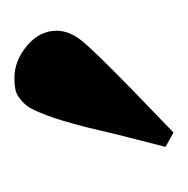

<svg xmlns="http://www.w3.org/2000/svg" viewBox="-17 -734 262 268"><g transform="rotate(-90 114.0 -600.0)"><path d="M43 -500Q48.8 -522.9 55.9 -550.5Q63 -578.1 66.4 -593.5Q69.8 -608.9 75 -627.4Q80.1 -646 83.5 -656Q86.9 -666 91.6 -677Q96.2 -688 100.1 -693.1Q104 -698.2 110.1 -703.1Q116.2 -708 123 -709.5Q129.9 -710.9 139.2 -710.9Q163.1 -710.9 184.1 -693.4Q205.1 -675.8 205.1 -651.9Q205.1 -633.8 190.4 -616Q175.8 -598.1 121.1 -544.9Q85.9 -510.7 63 -488.8Z"/></g></svg>

Font: CMU Serif
Style: Bold
Weight: 700
Version: Version 0.7.0